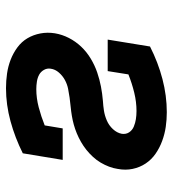

<svg xmlns="http://www.w3.org/2000/svg" viewBox="12 -580 576 640"><g transform="rotate(-90 300.0 -260.0)"><path d="M246 8Q221 8 197 4.5Q173 1 150 -7.5Q127 -16 107.5 -29.5Q88 -43 75 -62.5Q62 -82 57 -106Q52 -130 57 -156Q59 -170 64.5 -184.5Q70 -199 78 -212.5Q86 -226 97 -238Q108 -250 120.5 -260Q133 -270 147 -278Q161 -286 175.5 -292Q190 -298 204.5 -302Q219 -306 234 -308.5Q249 -311 264.5 -312.5Q280 -314 294.5 -316Q309 -318 324 -321Q339 -324 353 -331.5Q367 -339 378 -351.5Q389 -364 391 -379Q393 -391 387 -401.5Q381 -412 371 -417.5Q361 -423 348 -425Q335 -427 323 -427Q293 -427 262.5 -419Q232 -411 202 -399L192 -339H87L109 -472Q161 -498 216 -513Q271 -528 326 -528Q351 -528 375 -524.5Q399 -521 421 -512.5Q443 -504 462 -490Q481 -476 492.5 -456.5Q504 -437 508.5 -413.5Q513 -390 509 -365Q505 -341 493.5 -318.5Q482 -296 464.5 -277.5Q447 -259 424.5 -245.5Q402 -232 378.5 -224Q355 -216 331.5 -211.5Q308 -207 284 -205Q267 -204 251 -201.5Q235 -199 218.5 -192Q202 -185 189.5 -171.5Q177 -158 174 -142Q172 -128 179 -117.5Q186 -107 198 -102Q210 -97 223 -95Q236 -93 250 -93Q280 -93 311 -100.5Q342 -108 372 -120L383 -189H488L465 -48Q412 -21 356.5 -6.5Q301 8 246 8Z"/></g></svg>

Font: Iosevka Etoile
Style: Bold Italic
Weight: 700
Italic angle: -9°
Designer: Belleve Invis
Foundry: Belleve Invis
Version: Version 28.1.0; ttfautohint (v1.8.4)